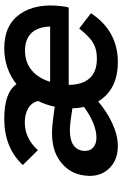

<svg xmlns="http://www.w3.org/2000/svg" viewBox="140 -690 560 879"><g transform="rotate(-90 419.5 -250.0)"><path d="M831 -246Q829 -225 825 -215H471Q471 -154 500.5 -120Q530 -86 591 -86Q619 -86 640.5 -93Q662 -100 683 -117.5Q704 -135 729 -167L799 -113Q718 10 575 10Q450 10 395 -80Q348 -40 294 -15Q240 10 191 10Q124 10 85.5 -33Q47 -76 56 -143Q65 -217 129.5 -260Q194 -303 310 -287L371 -279Q378 -315 397 -355Q390 -385 363.5 -400.5Q337 -416 299 -416Q226 -416 172 -356L104 -425Q183 -510 316 -510Q436 -510 474 -454Q545 -510 639 -510Q745 -510 795.5 -437.5Q846 -365 831 -246ZM629 -415Q575 -415 538.5 -385Q502 -355 485 -300H738Q737 -336 725 -361.5Q713 -387 688.5 -401Q664 -415 629 -415ZM169 -149Q166 -121 182.5 -104.5Q199 -88 229 -88Q291 -88 370 -145Q364 -171 364 -198L317 -205Q179 -226 169 -149Z"/></g></svg>

Font: Orkney Medium
Style: MediumItalic
Weight: 500
Designer: Samuel Oakes and Alfredo Marco Pradil
Foundry: Alfredo Marco Pradil
Version: 1.0; ttfautohint (v1.5)